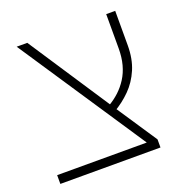

<svg xmlns="http://www.w3.org/2000/svg" viewBox="-110 -684 746 782"><g transform="rotate(-20 263.0 -293.0)"><path d="M428 -10 45 -586H91L330 -223L455 -35ZM21 0V-38H438L455 -35V0ZM329 -201 316 -232Q342 -247 363 -266.5Q384 -286 400 -311Q416 -336 424.5 -367.5Q433 -399 433 -438V-586H472V-437Q472 -378 453 -333.5Q434 -289 401.5 -256.5Q369 -224 329 -201Z"/></g></svg>

Font: Noto Sans Hebrew ExtraLight
Style: Regular
Weight: 250
Designer: Monotype Design Team
Foundry: Monotype Imaging Inc.
Version: Version 2.003